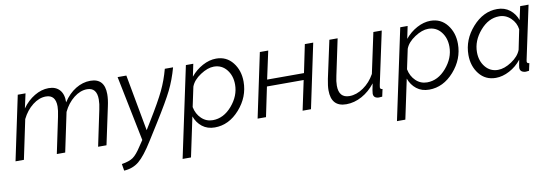

<svg xmlns="http://www.w3.org/2000/svg" viewBox="-56 -920 4405 1534"><g transform="rotate(-10 2146.5 -153.0)"><path d="M119 -521H182L156 -403Q198 -462 255 -496Q312 -530 370 -530Q428 -530 459.5 -494.5Q491 -459 489 -394Q532 -460 589.5 -495Q647 -530 708 -530Q824 -530 824 -402Q824 -359 812 -305L747 0H679L740 -291Q750 -335 750 -372Q750 -468 671 -468Q616 -468 563.5 -426.5Q511 -385 479 -318L412 0H344L405 -291Q416 -343 416 -374Q416 -468 337 -468Q282 -468 229.5 -427Q177 -386 144 -319L77 0H9Z M842 169Q904 159 934.5 137.5Q965 116 1003 57L1036 8L929 -521H1000L1084 -63L1125 -130Q1212 -272 1250 -351.5Q1288 -431 1312 -521H1379Q1352 -423 1312 -342Q1272 -261 1173 -103L1092 26Q1023 137 972.5 178.5Q922 220 851 224Z M1483 -521H1543L1522 -420Q1563 -470 1618.5 -500Q1674 -530 1729 -530Q1813 -530 1863.5 -466Q1914 -402 1914 -311Q1914 -187 1827 -88.5Q1740 10 1625 10Q1565 10 1523.5 -22.5Q1482 -55 1463 -108L1395 213H1327ZM1843 -300Q1843 -372 1803.5 -421Q1764 -470 1700 -470Q1650 -470 1590.5 -431Q1531 -392 1512 -341L1478 -181Q1489 -124 1527.5 -87Q1566 -50 1619 -50Q1707 -50 1775 -129Q1843 -208 1843 -300Z M1973 0 2083 -521H2151L2102 -294H2401L2448 -521H2516L2406 0H2338L2389 -240H2091L2041 0Z M2570 -124Q2570 -160 2581 -215L2647 -521H2714L2652 -227Q2642 -184 2642 -149Q2642 -50 2728 -50Q2785 -50 2841.5 -89Q2898 -128 2934 -193L3004 -521H3072L2981 -96Q2981 -92 2979.5 -85.5Q2978 -79 2978 -77Q2978 -60 2997 -60L2984 0Q2957 2 2956 2Q2913 0 2913 -37Q2913 -54 2927 -118Q2881 -58 2819 -24Q2757 10 2692 10Q2570 10 2570 -124Z M3222 -521H3282L3261 -420Q3302 -470 3357.5 -500Q3413 -530 3468 -530Q3552 -530 3602.5 -466Q3653 -402 3653 -311Q3653 -187 3566 -88.5Q3479 10 3364 10Q3304 10 3262.5 -22.5Q3221 -55 3202 -108L3134 213H3066ZM3582 -300Q3582 -372 3542.5 -421Q3503 -470 3439 -470Q3389 -470 3329.5 -431Q3270 -392 3251 -341L3217 -181Q3228 -124 3266.5 -87Q3305 -50 3358 -50Q3446 -50 3514 -129Q3582 -208 3582 -300Z M3720 -208Q3720 -332 3808 -431Q3896 -530 4009 -530Q4069 -530 4111 -497Q4153 -464 4171 -412L4195 -521H4263L4171 -89Q4169 -81 4169 -76Q4169 -60 4188 -60L4175 0Q4171 0 4161.5 1.5Q4152 3 4148 3Q4102 0 4102 -37Q4102 -46 4113 -101Q4073 -50 4016.5 -20Q3960 10 3905 10Q3821 10 3770.5 -53.5Q3720 -117 3720 -208ZM4122 -179 4155 -340Q4148 -394 4108 -432Q4068 -470 4015 -470Q3928 -470 3859.5 -390.5Q3791 -311 3791 -218Q3791 -147 3830.5 -98.5Q3870 -50 3933 -50Q3985 -50 4044 -89Q4103 -128 4122 -179Z"/></g></svg>

Font: Raleway-v4020
Style: Italic
Weight: 400
Italic angle: -12°
Designer: Matt McInerney, Pablo Impallari, Rodrigo Fuenzalida
Foundry: Matt McInerney, Pablo Impallari, Rodrigo Fuenzalida
Version: Version 4.020;PS 004.020;hotconv 1.0.88;makeotf.lib2.5.64775